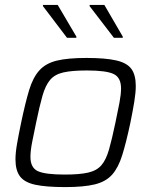

<svg xmlns="http://www.w3.org/2000/svg" viewBox="-20 -754 618 782"><path d="M246 8Q168 8 124 -1.5Q80 -11 61.5 -35.5Q43 -60 43 -105Q43 -132 49.5 -169Q56 -206 66 -254Q83 -335 98.5 -386.5Q114 -438 140 -467Q166 -496 211 -507Q256 -518 332 -518Q409 -518 453 -508Q497 -498 515 -473.5Q533 -449 533 -404Q533 -377 527 -340Q521 -303 511 -254Q494 -174 478 -122.5Q462 -71 436.5 -42.5Q411 -14 366 -3Q321 8 246 8ZM244 -43Q304 -43 339 -51Q374 -59 393 -81Q412 -103 424 -145Q436 -187 450 -254Q460 -301 466.5 -335.5Q473 -370 473 -394Q473 -438 443 -452.5Q413 -467 334 -467Q273 -467 238 -459Q203 -451 184 -428.5Q165 -406 153 -364Q141 -322 127 -254Q117 -207 110.5 -173Q104 -139 104 -115Q104 -71 134 -57Q164 -43 244 -43ZM253 -600 155 -729V-734H215L291 -605V-600ZM444 -600 345 -729V-734H405L480 -605V-600Z"/></svg>

Font: Saira Light
Style: Italic
Weight: 300
Italic angle: -12°
Designer: Hector Gatti with collaboration of the Omnibus-Type team
Foundry: Omnibus-Type
Version: Version 1.100; ttfautohint (v1.8.3)